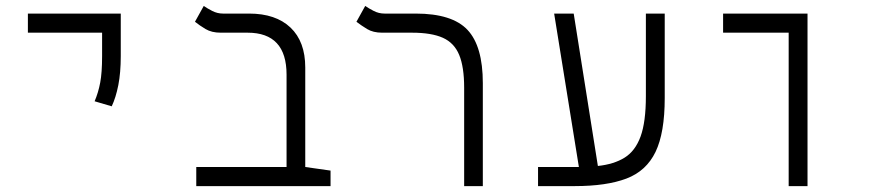

<svg xmlns="http://www.w3.org/2000/svg" viewBox="-20 -632 2970 652"><path d="M359.4 -271 301.3 -288.1Q314 -317.9 320.3 -351.6Q326.7 -385.3 326.7 -441.4V-521H74.7V-585.9H390.1V-441.4Q390.1 -385.3 381.8 -343Q373.5 -300.8 359.4 -271Z M1102.5 -52.7V0H646.5V-64.9H953.1V-378.4Q953.1 -521 820.8 -521H729.5Q698.7 -521 678 -533.4Q657.2 -545.9 642.1 -558.1L671.9 -611.8Q683.1 -604 700.4 -595Q717.8 -585.9 737.3 -585.9H825.7Q916.5 -585.9 966.6 -538.3Q1016.6 -490.7 1016.6 -402.8V-64.9Z M1619.6 -349.6V0H1556.2V-334Q1556.2 -404.8 1539.3 -445.6Q1522.5 -486.3 1483.9 -503.7Q1445.3 -521 1378.9 -521H1277.8Q1247.1 -521 1226.6 -533.4Q1206.1 -545.9 1190.4 -558.1L1220.2 -611.8Q1231.4 -604 1248.8 -595Q1266.1 -585.9 1286.1 -585.9H1391.6Q1515.6 -585.9 1567.6 -530.5Q1619.6 -475.1 1619.6 -349.6Z M1807.1 0V-64.9H1935.5Q1940.9 -64.9 1945.8 -64.9L1861.8 -585.9H1928.2L2010.3 -68.4Q2064.9 -74.2 2101.1 -96.7Q2137.2 -119.1 2155.3 -168.5Q2173.3 -217.8 2173.3 -305.2V-585.9H2237.3V-298.8Q2237.3 -181.2 2206.1 -116.2Q2174.8 -51.3 2107.2 -25.6Q2039.6 0 1931.2 0Z M2658.2 0V-521H2435.5V-585.9H2722.2V0Z"/></svg>

Font: CaskaydiaMono NF Light
Style: Regular
Weight: 300
Designer: Aaron Bell
Foundry: Saja Typeworks
Version: Version 2111.001; ttfautohint (v1.8.4);Nerd Fonts 3.1.1